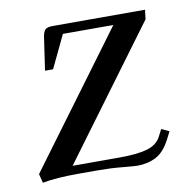

<svg xmlns="http://www.w3.org/2000/svg" viewBox="-59 -497 552 562"><g transform="rotate(-10 217.5 -215.5)"><path d="M18.1 -19 308.1 -411.1H158.2L111.8 -314H87.9L102.1 -411.1Q104.5 -427.2 110.4 -433.1Q116.2 -439 132.8 -439H407.2L403.8 -411.1L119.1 -25.9H257.8Q311.5 -25.9 340.8 -34.4Q370.1 -43 381.8 -64.9L393.1 -86.9L416 -76.2L404.8 -54.2Q386.7 -19 362.1 -6.1Q337.4 6.8 306.2 6.8Q296.9 6.8 261.7 3.4Q226.6 0 188 0H130.9Q65.9 0 24.9 7.8Z"/></g></svg>

Font: Dihjauti S
Style: Bold Italic
Weight: 700
Italic angle: -9°
Designer: T. Christopher White
Version: Version 3.0.0